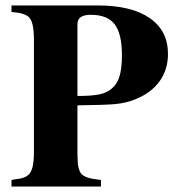

<svg xmlns="http://www.w3.org/2000/svg" viewBox="-20 -682 651 702"><path d="M22 0V-23.9Q41.5 -27.8 44.9 -27.8Q77.6 -31.2 90.3 -50.3Q103 -69.3 104 -115.2V-547.9Q102.5 -600.6 87.2 -617.7Q71.8 -634.8 22 -638.2V-662.1H336.9Q460.4 -662.1 527.3 -616Q594.2 -569.8 594.2 -484.9Q594.2 -426.8 562.7 -383.8Q531.2 -340.8 472.2 -317.9Q440.4 -305.2 402.1 -301.5Q363.8 -297.9 263.2 -296.9V-115.2Q263.7 -95.2 264.6 -83.5Q265.6 -71.8 269.5 -61Q273.4 -50.3 278.3 -45.2Q283.2 -40 293.7 -35.4Q304.2 -30.8 316.4 -28.6Q328.6 -26.4 349.1 -23.9V0ZM263.2 -594.2V-331.1Q315.4 -331.1 343.3 -336.9Q371.1 -342.8 388.2 -357.9Q408.2 -374 417 -403.1Q425.8 -432.1 425.8 -480Q425.8 -558.6 399.2 -593.3Q372.6 -627.9 312 -627.9Q263.2 -627.9 263.2 -594.2Z"/></svg>

Font: Accordance
Style: Bold
Weight: 700
Version: Version 1.2 (build January 31, 2020) Miklal Software Solutio